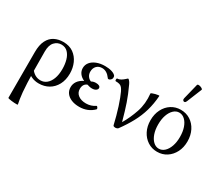

<svg xmlns="http://www.w3.org/2000/svg" viewBox="-158 -1079 1986 1731"><g transform="rotate(30 835.0 -213.5)"><path d="M153 269Q154 272 143.5 272.5Q133 273 117.5 272Q102 271 86 269Q70 267 59.5 264.5Q49 262 49 259V-217Q49 -292 72.5 -338Q96 -384 136.5 -404.5Q177 -425 227 -425Q291 -425 333.5 -394.5Q376 -364 398 -314.5Q420 -265 420 -207Q420 -139 393.5 -90Q367 -41 322 -15Q277 11 219 11Q177 11 142 -5.5Q107 -22 79 -51L116 -80Q135 -52 161 -36.5Q187 -21 219 -21Q254 -21 281.5 -43Q309 -65 325 -107Q341 -149 341 -208Q341 -258 329 -300.5Q317 -343 291 -369.5Q265 -396 224 -396Q183 -396 153.5 -364.5Q124 -333 124 -266Q124 -156 125.5 -77Q127 2 129.5 57.5Q132 113 135.5 151Q139 189 143.5 217Q148 245 153 269Z M641 11Q594 11 559 -3.5Q524 -18 505 -44Q486 -70 486 -105Q486 -139 505.5 -167Q525 -195 564 -214Q531 -229 513 -253.5Q495 -278 495 -309Q495 -343 516 -369Q537 -395 575 -410Q613 -425 663 -425Q702 -425 732.5 -415.5Q763 -406 775 -389Q777 -386 777.5 -381Q778 -376 778 -369Q778 -358 767.5 -347.5Q757 -337 745 -337Q744 -337 740.5 -338.5Q737 -340 735 -344Q716 -370 694.5 -383Q673 -396 648 -396Q613 -396 591.5 -373.5Q570 -351 570 -315Q570 -288 584 -268Q598 -248 620 -240Q629 -246 641 -249Q653 -252 666 -252Q688 -252 700.5 -245Q713 -238 713 -224Q713 -211 698.5 -200.5Q684 -190 658 -190Q645 -190 632.5 -193Q620 -196 607 -200Q586 -192 576 -175Q566 -158 566 -133Q566 -93 597 -69.5Q628 -46 679 -46Q705 -46 729 -53.5Q753 -61 773 -75Q776 -78 781.5 -72.5Q787 -67 790 -59.5Q793 -52 789 -48Q760 -19 722.5 -4Q685 11 641 11Z M1016 11Q1009 11 1002.5 8.5Q996 6 994 0Q984 -43 972 -87.5Q960 -132 947 -172Q934 -212 921.5 -244.5Q909 -277 900 -296Q889 -319 878.5 -331.5Q868 -344 853 -349Q838 -354 812 -354Q808 -354 806.5 -361Q805 -368 806.5 -375Q808 -382 812 -382Q831 -382 849 -393Q867 -404 883 -419Q895 -431 899 -431Q902 -431 911.5 -421Q921 -411 930 -392Q951 -347 966 -310Q981 -273 993.5 -237Q1006 -201 1018.5 -159Q1031 -117 1046 -63Q1090 -138 1119.5 -225Q1149 -312 1138 -415Q1138 -418 1150 -423Q1162 -428 1178 -432Q1194 -436 1206.5 -437.5Q1219 -439 1219 -436Q1213 -351 1192 -278.5Q1171 -206 1134.5 -138.5Q1098 -71 1046 0Q1042 5 1033.5 8Q1025 11 1016 11Z M1451 11Q1396 11 1352.5 -17.5Q1309 -46 1284 -95Q1259 -144 1259 -207Q1259 -270 1284 -319.5Q1309 -369 1352.5 -397Q1396 -425 1451 -425Q1507 -425 1550.5 -397Q1594 -369 1619 -319.5Q1644 -270 1644 -207Q1644 -144 1619 -95Q1594 -46 1550.5 -17.5Q1507 11 1451 11ZM1451 -21Q1484 -21 1510 -45.5Q1536 -70 1550.5 -112Q1565 -154 1565 -208Q1565 -263 1550.5 -305Q1536 -347 1510 -371.5Q1484 -396 1451 -396Q1419 -396 1393 -371.5Q1367 -347 1352.5 -305Q1338 -263 1338 -208Q1338 -154 1352.5 -112Q1367 -70 1393 -45.5Q1419 -21 1451 -21ZM1458 -518Q1452 -504 1442.5 -502Q1433 -500 1426.5 -508Q1420 -516 1423 -529L1463 -691Q1465 -698 1474.5 -698.5Q1484 -699 1496 -695Q1508 -691 1516 -685Q1524 -679 1521 -673Z"/></g></svg>

Font: Junicode VF
Style: Regular
Weight: 400
Designer: Peter S. Baker
Version: Version 2.213